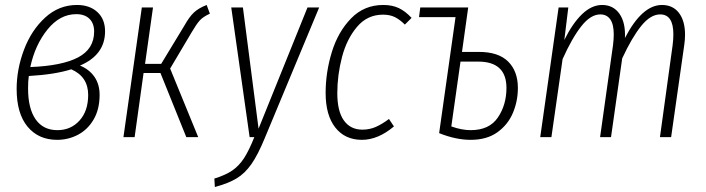

<svg xmlns="http://www.w3.org/2000/svg" viewBox="-20 -552 2842 773"><path d="M403 -426Q403 -331 302 -288Q339 -273 360 -243Q381 -213 381 -170Q381 -112 357 -71Q333 -30 294 -9.5Q255 11 210 11Q135 11 91 -42Q47 -95 47 -194Q47 -273 76.5 -351.5Q106 -430 161.5 -481Q217 -532 290 -532Q341 -532 372 -503.5Q403 -475 403 -426ZM102 -282Q230 -287 294.5 -321Q359 -355 359 -425Q359 -458 340 -476.5Q321 -495 287 -495Q221 -495 171 -433Q121 -371 102 -282ZM96 -246Q93 -227 93 -196Q93 -115 123.5 -71.5Q154 -28 211 -28Q265 -28 300 -66.5Q335 -105 335 -170Q335 -243 267 -273Q201 -252 96 -246Z M825 -497Q797 -484 784 -469.5Q771 -455 751 -421L665 -276L778 0H730L626 -258H558L522 0H477L551 -522H596L564 -295H629L723 -450Q742 -484 760.5 -501.5Q779 -519 812 -532Z M1046 4Q1018 72 992 109Q966 146 933 166Q900 186 845 201L843 167Q888 153 915 134.5Q942 116 962 85.5Q982 55 1004 0H985L911 -522H958L1021 -34L1218 -522H1265Z M1637 -480 1610 -453Q1590 -473 1570 -483Q1550 -493 1522 -493Q1459 -493 1417.5 -444Q1376 -395 1357 -322.5Q1338 -250 1338 -177Q1338 -104 1364.5 -67Q1391 -30 1439 -30Q1468 -30 1493 -41Q1518 -52 1546 -73L1566 -43Q1502 11 1437 11Q1369 11 1330 -38.5Q1291 -88 1291 -178Q1291 -261 1316 -342.5Q1341 -424 1393.5 -478Q1446 -532 1523 -532Q1559 -532 1585.5 -519.5Q1612 -507 1637 -480Z M2065 -198Q2065 -145 2045 -97.5Q2025 -50 1982.5 -19.5Q1940 11 1875 11Q1815 11 1748 -16L1814 -483H1667L1672 -522H1865L1840 -343H1908Q1987 -343 2026 -304Q2065 -265 2065 -198ZM2019 -198Q2019 -304 1905 -304H1834L1797 -43Q1839 -28 1875 -28Q1950 -28 1984.5 -79Q2019 -130 2019 -198Z M2738 -412Q2738 -393 2735 -372L2682 0H2637L2688 -370Q2691 -394 2691 -414Q2691 -494 2638 -494Q2599 -494 2561.5 -447.5Q2524 -401 2485 -317L2440 0H2396L2448 -370Q2451 -394 2451 -413Q2451 -454 2437 -474Q2423 -494 2397 -494Q2358 -494 2320.5 -446.5Q2283 -399 2245 -314L2200 0H2155L2229 -522H2268L2252 -391Q2285 -458 2323.5 -495Q2362 -532 2404 -532Q2449 -532 2474 -496.5Q2499 -461 2496 -399Q2565 -532 2645 -532Q2689 -532 2713.5 -500Q2738 -468 2738 -412Z"/></svg>

Font: Fira Sans Extra Condensed ExtraLight
Style: Italic
Weight: 275
Width: 3
Italic angle: -8°
Designer: Carrois Corporate & Edenspiekermann AG
Foundry: Carrois Corporate GbR & Edenspiekermann AG
Version: Version 4.203